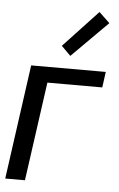

<svg xmlns="http://www.w3.org/2000/svg" viewBox="-54 -767 497 805"><g transform="rotate(5 195.0 -365.0)"><path d="M332 -730 187 -575 226 -536 377 -687ZM380 -482H66L-1 0H82L140 -416H371Z"/></g></svg>

Font: Cantarell
Style: Oblique
Weight: 400
Italic angle: -8°
Designer: Dave Crossland
Version: Version 0.024